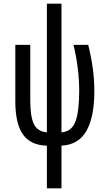

<svg xmlns="http://www.w3.org/2000/svg" viewBox="-20 -780 588 1040"><path d="M234 240V9Q146 7 104.5 -51.5Q63 -110 63 -231V-537H144V-235Q144 -150 163 -109Q182 -68 234 -63V-760H313V-63Q369 -68 389 -122.5Q409 -177 409 -288Q409 -410 378 -537H458Q475 -467 483 -406Q491 -345 491 -286Q491 -147 448.5 -71.5Q406 4 313 9V240Z"/></svg>

Font: Noto Sans ExtraCondensed
Style: Regular
Weight: 400
Width: 2
Designer: Monotype Design Team
Foundry: Monotype Imaging Inc.
Version: Version 2.013; ttfautohint (v1.8.4.7-5d5b)